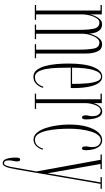

<svg xmlns="http://www.w3.org/2000/svg" viewBox="321 -887 818 1500"><g transform="rotate(90 730.0 -137.0)"><path d="M19 0V-10H62.5V-513.5H19V-523.5H92.5V-431Q94.5 -444 103.5 -466.5Q112.5 -489 129 -507.2Q145.5 -525.5 170 -525.5Q197 -525.5 212.8 -509.2Q228.5 -493 235.5 -469.2Q242.5 -445.5 242.5 -423.5Q246 -442.5 256.2 -466.2Q266.5 -490 283.8 -507.8Q301 -525.5 325.5 -525.5Q366.5 -525.5 382.2 -489Q398 -452.5 398 -403.5V-10H434.5V0H325.5V-10H368V-340Q368 -416 359.5 -460.2Q351 -504.5 312.5 -504.5Q292.5 -504.5 277 -482.8Q261.5 -461 252.8 -431.5Q244 -402 243.5 -378V-10H285.5V0H172V-10H213.5V-340Q213.5 -416 204.2 -460.2Q195 -504.5 156.5 -504.5Q136 -504.5 122 -482.2Q108 -460 100.5 -430.5Q93 -401 92.5 -378V-10H134.5V0Z M580 11Q548 11 527.8 -14Q507.5 -39 496.2 -79.8Q485 -120.5 480.8 -168.5Q476.5 -216.5 476.5 -262.5Q476.5 -389 504 -457.8Q531.5 -526.5 578.5 -526.5Q605 -526.5 622.5 -506Q640 -485.5 650 -452.5Q660 -419.5 664 -381.5Q668 -343.5 668 -308.5Q668 -301.5 668 -294.8Q668 -288 667.5 -281H508.5V-278Q508.5 -231.5 510 -182.8Q511.5 -134 518.2 -92.8Q525 -51.5 540 -26.2Q555 -1 582 -1Q613.5 -1 632.2 -22Q651 -43 657.5 -67.5L666.5 -62.5Q656.5 -32 634.8 -10.5Q613 11 580 11ZM578.5 -517.5Q546 -517.5 527.8 -460.2Q509.5 -403 508.5 -291H635.5Q635.5 -355.5 631 -406.8Q626.5 -458 614.2 -487.8Q602 -517.5 578.5 -517.5Z M712 0V-10H755.5V-513.5H712V-523.5H785.5V-460Q786 -464.5 793 -480.8Q800 -497 814.8 -511.8Q829.5 -526.5 852 -526.5Q874 -526.5 887.2 -508.8Q900.5 -491 906.8 -462.5Q913 -434 913 -401Q913 -387 909.8 -378Q906.5 -369 897.5 -369Q887.5 -369 884.2 -378.2Q881 -387.5 881 -400Q881 -411.5 884.2 -422Q887.5 -432.5 887.5 -447.5Q887.5 -483 874.2 -498.8Q861 -514.5 846.5 -514.5Q825 -514.5 811.5 -493.5Q798 -472.5 791.8 -445Q785.5 -417.5 785.5 -397.5V-10H831V0Z M1071 10Q1039.5 10 1017.2 -16Q995 -42 980.8 -83.8Q966.5 -125.5 959.8 -174Q953 -222.5 953 -267.5Q953 -348.5 969.5 -406.5Q986 -464.5 1013.8 -495.5Q1041.5 -526.5 1074 -526.5Q1103 -526.5 1120.2 -507.8Q1137.5 -489 1145.5 -460.2Q1153.5 -431.5 1153.5 -401Q1153.5 -386 1151 -377.5Q1148.5 -369 1139 -369Q1129.5 -369 1126.5 -377Q1123.5 -385 1123.5 -396.5Q1123.5 -408 1126.2 -420.2Q1129 -432.5 1129 -447.5Q1129 -482.5 1113.2 -499Q1097.5 -515.5 1074 -515.5Q1051.5 -515.5 1034.8 -494Q1018 -472.5 1007.2 -437Q996.5 -401.5 991 -358Q985.5 -314.5 985.5 -270Q985.5 -229 988.8 -182.2Q992 -135.5 1001 -94.2Q1010 -53 1027 -27Q1044 -1 1071 -1Q1102 -1 1119.2 -23Q1136.5 -45 1141 -65.5L1149.5 -61Q1140 -31 1120 -10.5Q1100 10 1071 10Z M1255.5 251Q1231 251 1221 221.5Q1211 192 1211 146.5Q1211 114.5 1225.5 114.5Q1235.5 114.5 1238.2 122.2Q1241 130 1241 141Q1241 153.5 1237 170.2Q1233 187 1233 202Q1233 223.5 1239.5 232.2Q1246 241 1255.5 241Q1265.5 241 1272.2 225.8Q1279 210.5 1283.2 190.5Q1287.5 170.5 1289.5 155.5L1319.5 -13.5L1228.5 -513.5H1187.5V-523.5H1301V-513.5H1261L1334 -99L1405 -513.5H1364V-523.5H1455V-513.5H1416.5L1327.5 3.5L1301 156.5Q1297.5 177.5 1292 199.5Q1286.5 221.5 1277.8 236.2Q1269 251 1255.5 251Z"/></g></svg>

Font: Imbue 100pt Thin
Style: Regular
Weight: 100
Designer: Tyler Finck
Foundry: Etcetera Type Company
Version: Version 1.102; ttfautohint (v1.8.3)